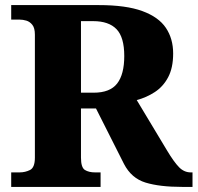

<svg xmlns="http://www.w3.org/2000/svg" viewBox="-20 -734 776 754"><path d="M24 0V-57H57Q79 -57 98 -66.5Q117 -76 117 -115V-598Q117 -624 107 -636.5Q97 -649 83.5 -653Q70 -657 57 -657H24V-714H368Q475 -714 539 -690.5Q603 -667 631.5 -624.5Q660 -582 660 -524Q660 -468 640.5 -431Q621 -394 588 -372.5Q555 -351 517 -341L636 -143Q663 -98 683 -77.5Q703 -57 729 -57H736V0H695Q607 0 551.5 -17Q496 -34 467 -90L357 -308H298V-115Q298 -76 313.5 -66.5Q329 -57 353 -57H375V0ZM348 -370Q412 -370 440 -406Q468 -442 468 -514Q468 -588 437.5 -619.5Q407 -651 346 -651H298V-370Z"/></svg>

Font: Noto Serif Devanagari ExtraBold
Style: Regular
Weight: 800
Designer: Universal Thirst, Indian Type Foundry and the Monotype Design Team
Foundry: Monotype Imaging Inc.
Version: Version 2.004; ttfautohint (v1.8.4.7-5d5b)